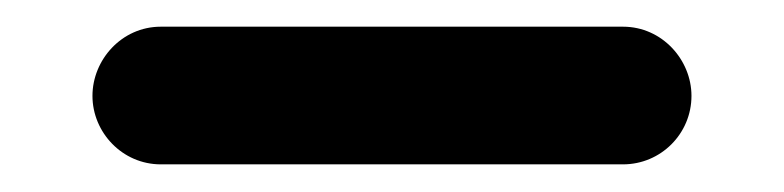

<svg xmlns="http://www.w3.org/2000/svg" viewBox="-20 -273 576 141"><path d="M437.5 -152.3C465.3 -152.3 487.8 -174.8 487.8 -202.6C487.8 -229 466.3 -253.4 437.5 -253.4H98.1C69.3 -253.4 47.9 -229 47.9 -202.6C47.9 -175.8 69.8 -152.3 98.1 -152.3Z"/></svg>

Font: LOB TGL 0-17
Style: Regular
Weight: 400
Designer: Peter Wiegel + adaptations and expanded glyphset by Studio LOB
Foundry: Peter Wiegel + adaptations and expanded glyphset by Studio LOB
Version: Version 1.003;Glyphs 3.1.2 (3151)